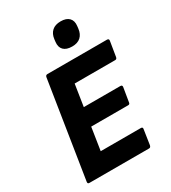

<svg xmlns="http://www.w3.org/2000/svg" viewBox="-210 -984 972 1091"><g transform="rotate(-30 276.5 -438.5)"><path d="M48 0Q36 0 38 -13L137 -642Q139 -655 151 -655H541Q555 -655 553 -642L537 -544Q535 -531 524 -531H258L236 -389H475Q489 -389 487 -376L472 -285Q471 -272 460 -272H217L194 -124H457Q470 -124 468 -112L453 -13Q450 0 440 0ZM352 -720Q314 -720 296 -738.5Q278 -757 282 -790L284 -807Q288 -840 308.5 -858.5Q329 -877 365 -877Q402 -877 420 -858.5Q438 -840 434 -807L432 -790Q428 -757 408 -738.5Q388 -720 352 -720Z"/></g></svg>

Font: Sofia Sans ExtraBold
Style: Italic
Weight: 800
Italic angle: -9°
Designer: Botio Nikoltchev, Ani Petrova
Foundry: lettersoup
Version: Version 4.100; ttfautohint (v1.8.4.7-5d5b)